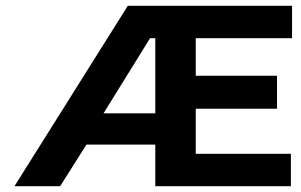

<svg xmlns="http://www.w3.org/2000/svg" viewBox="-20 -644 1040 664"><path d="M30 0 422 -624H990V-512H657V-382H938V-268H657V-112H986V0H517V-144H279L188 0ZM338 -252H517V-512H499Z"/></svg>

Font: Inconsolata UltraExpanded ExtraBold
Style: Regular
Weight: 800
Width: 9
Monospace: yes
Designer: Raph Levien, Cyreal, Brenton Simpson
Foundry: Raph Levien, Cyreal, Google
Version: Version 3.001; ttfautohint (v1.8.2.53-6de2)